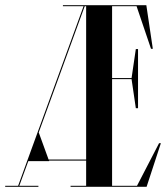

<svg xmlns="http://www.w3.org/2000/svg" viewBox="-47 -720 646 740"><path d="M481.1 -4H385V-415H460.1L476.5 -303H485V-531H476.5L460.1 -419H385V-696H479.4L535 -532H542L517 -700H195.5V-696H275L22.9 -4H-27V0H101V-4H27.4L62.1 -99H142.5L141.8 -101H285V-4H225V0H518L573 -168H566ZM102.3 -209.5 279.5 -696H285V-105H140.3Z"/></svg>

Font: Picaflor 96 pt
Style: Regular
Weight: 400
Designer: Ariel Martín Pérez
Foundry: Tunera Type Foundry
Version: Version 1.000;hotconv 1.0.109;makeotfexe 2.5.65596